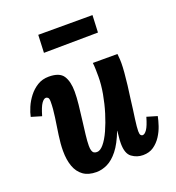

<svg xmlns="http://www.w3.org/2000/svg" viewBox="-134 -828 865 945"><g transform="rotate(-20 298.5 -355.5)"><path d="M211 11Q169 11 142.5 -8Q116 -27 103.5 -61.5Q91 -96 91 -143Q91 -180 97.5 -224Q104 -268 110.5 -312Q117 -356 117 -392Q117 -409 111.5 -413.5Q106 -418 101 -418Q90 -418 78 -401Q66 -384 53 -339L-1 -355Q3 -376 14.5 -403Q26 -430 45 -454.5Q64 -479 90 -495Q116 -511 150 -511Q206 -511 225.5 -481Q245 -451 245 -398Q245 -368 241 -330.5Q237 -293 232 -254Q227 -215 223 -180.5Q219 -146 219 -123Q219 -108 222 -98.5Q225 -89 231 -85Q237 -81 247 -81Q264 -81 282.5 -103Q301 -125 318 -162.5Q335 -200 349 -245.5Q363 -291 371.5 -338.5Q380 -386 380 -428Q380 -442 379.5 -465Q379 -488 377 -500H506Q508 -479 508.5 -470.5Q509 -462 509 -452Q509 -431 506.5 -401.5Q504 -372 500 -338Q496 -304 491 -270Q488 -243 484.5 -218Q481 -193 478 -171.5Q475 -150 473.5 -133.5Q472 -117 472 -108Q472 -92 476.5 -87Q481 -82 486 -82Q497 -82 509 -99Q521 -116 534 -161L588 -145Q584 -124 575 -97Q566 -70 550 -45.5Q534 -21 511 -5Q488 11 455 11Q423 11 397 -8Q371 -27 371 -80Q371 -100 373 -114Q375 -128 376 -145H375Q352 -85 325 -51Q298 -17 269 -3Q240 11 211 11ZM168 -629 172 -722H456L452 -632Z"/></g></svg>

Font: Lora
Style: Bold Italic
Weight: 700
Italic angle: -3°
Designer: Olga Karpushina, Alexei Vanyashin (Cyrillic)
Foundry: Cyreal
Version: Version 3.004